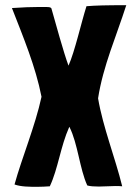

<svg xmlns="http://www.w3.org/2000/svg" viewBox="-20 -720 533 740"><path d="M125 0C141 0 157 -1 172 -2C204 -70 213 -155 247 -231L248 -230C280 -166 287 -70 316 -6L317 -5C328 -2 343 -1 361 -1C384 -1 404 -3 425 -3C434 -3 442 -3 451 -2C424 -112 377 -229 358 -341C377 -465 429 -582 466 -698C466 -699 467 -699 467 -700H466C390 -700 348 -699 313 -696V-695C294 -636 268 -520 244 -467C225 -518 194 -632 178 -688C175 -692 170 -693 157 -693C149 -693 139 -693 126 -693C102 -693 69 -692 26 -689C70 -576 117 -464 140 -347C116 -235 63 -108 36 -9C61 0 94 0 125 0Z"/></svg>

Font: HEYCLAY
Style: Regular
Weight: 400
Designer: Marcelo Magalhaes
Foundry: Marcelo Magalhães
Version: Version 1.300;hotconv 1.0.109;makeotfexe 2.5.65596